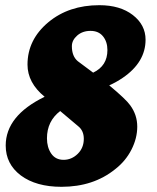

<svg xmlns="http://www.w3.org/2000/svg" viewBox="-20 -700 606 740"><path d="M2 -139Q2 -254 152 -327Q86 -381 86 -451Q86 -547 166 -614Q245 -680 363 -680Q443 -680 492 -642Q541 -604 541 -547Q541 -460 453 -400Q428 -383 401 -371Q466 -317 482 -294Q509 -257 509 -212Q509 -167 486.5 -123Q464 -79 424 -48Q340 20 217 20Q119 20 60 -24Q2 -68 2 -139ZM212 -272Q161 -233 161 -167Q161 -132 177.5 -108Q194 -84 225 -84Q256 -84 279.5 -107Q303 -130 303 -165Q303 -196 282 -213ZM339 -420Q394 -446 394 -507Q394 -539 377 -560Q360 -581 329 -581Q298 -581 277.5 -563Q257 -545 257 -522Q257 -483 280 -464Z"/></svg>

Font: Sansita One
Style: Regular
Weight: 400
Version: Version 1.002